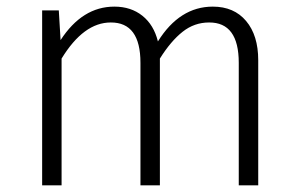

<svg xmlns="http://www.w3.org/2000/svg" viewBox="-20 -554 893 574"><path d="M616.2 -534.2Q679.7 -534.2 715.8 -491.2Q752 -448.2 752 -374V0H693.8V-366.2Q693.8 -487.3 605 -486.8Q561 -486.8 525.9 -459Q490.7 -431.2 458 -378.9V0H399.9V-366.2Q399.9 -487.3 311 -486.8Q230 -486.8 164.1 -378.9V0H106V-522.9H155.8L161.1 -434.1Q226.1 -534.2 321.8 -534.2Q371.6 -534.2 405.8 -506.8Q439.9 -479.5 452.1 -430.2Q517.1 -534.2 616.2 -534.2Z"/></svg>

Font: FiraSans-Light
Style: Regular
Weight: 300
Designer: Carrois Corporate & Edenspiekermann AG
Foundry: Carrois Corporate GbR & Edenspiekermann AG
Version: Version 3.106;PS 003.106;hotconv 1.0.70;makeotf.lib2.5.58329